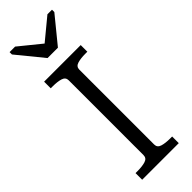

<svg xmlns="http://www.w3.org/2000/svg" viewBox="-307 -962 983 983"><g transform="rotate(-45 184.0 -471.0)"><path d="M146 -783H221L337 -925V-942H304L161 -824L214 -825L70 -942H30V-925ZM142 -84V-626Q142 -648 119.5 -655Q97 -662 63 -662H48V-710H313V-662H299Q264 -662 241.5 -655Q219 -648 219 -626V-84Q219 -62 241.5 -55Q264 -48 299 -48H313V0H48V-48H63Q97 -48 119.5 -55Q142 -62 142 -84Z"/></g></svg>

Font: Roboto Serif SemiCondensed Light
Style: Regular
Weight: 300
Width: 4
Designer: Greg Gazdowicz
Foundry: Commercial Type
Version: Version 1.007